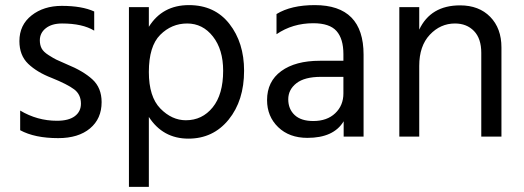

<svg xmlns="http://www.w3.org/2000/svg" viewBox="-20 -535 2051 752"><path d="M378 -135Q378 -70 332.5 -32Q287 6 208 6Q116 6 59 -25V-102Q126 -62 203 -62Q249 -62 273 -80Q297 -98 297 -129Q297 -165 270.5 -185Q244 -205 182 -230Q125 -252 90.5 -285Q56 -318 56 -374Q56 -437 103.5 -474.5Q151 -512 222 -512Q301 -512 349 -490V-415Q303 -443 223 -443Q183 -443 159.5 -424.5Q136 -406 136 -377Q136 -359 143 -345.5Q150 -332 170.5 -319Q191 -306 200.5 -301.5Q210 -297 242 -283Q306 -257 342 -224Q378 -191 378 -135Z M563 197H485V-507H563V-430Q616 -515 720 -515Q821 -515 878.5 -441.5Q936 -368 936 -258Q936 -141 875.5 -66.5Q815 8 718 8Q618 8 563 -77ZM563 -253Q563 -156 608 -110Q653 -64 708 -64Q772 -64 813 -114.5Q854 -165 854 -258Q854 -341 814 -392Q774 -443 713 -443Q652 -443 607.5 -398.5Q563 -354 563 -253Z M1207 -61Q1261 -61 1293 -91.5Q1325 -122 1325 -169V-234H1237Q1173 -234 1141 -209Q1109 -184 1109 -146Q1109 -108 1134 -84.5Q1159 -61 1207 -61ZM1326 -60Q1287 5 1184 5Q1113 5 1069.5 -37Q1026 -79 1026 -143Q1026 -216 1081.5 -256.5Q1137 -297 1233 -297H1325V-323Q1325 -383 1298 -413.5Q1271 -444 1207 -444Q1126 -444 1063 -401V-480Q1120 -515 1213 -515Q1404 -515 1404 -321V0H1326Z M1944 0H1865V-328Q1865 -384 1836.5 -413.5Q1808 -443 1762 -443Q1705 -443 1663.5 -399Q1622 -355 1622 -277V0H1544V-507H1622V-419Q1667 -514 1782 -514Q1856 -514 1900 -469Q1944 -424 1944 -349Z"/></svg>

Font: Hind Vadodara
Style: Regular
Weight: 400
Designer: Hitesh Malaviya
Foundry: Indian Type Foundry
Version: Version 1.001;PS 1.0;hotconv 1.0.86;makeotf.lib2.5.63406; tt